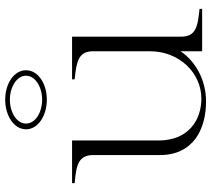

<svg xmlns="http://www.w3.org/2000/svg" viewBox="-57 -740 812 738"><g transform="rotate(-90 349.0 -371.0)"><path d="M328 15C410 15 482 -25 521 -83V0H684V-10C613 -17 577 -25 577 -82V-500H413V-490C484 -483 521 -475 521 -418V-201C521 -87 437 -3 339 -3C257 -3 178 -52 178 -168V-500H14V-490C85 -484 122 -475 122 -418V-162C122 -36 219 15 328 15ZM335 -597C397 -597 448 -631 448 -677C448 -723 397 -757 335 -757C273 -757 221 -723 221 -677C221 -631 273 -597 335 -597ZM335 -615C286 -615 243 -641 243 -677C243 -713 286 -739 335 -739C383 -739 427 -713 427 -677C427 -641 383 -615 335 -615Z"/></g></svg>

Font: Sprat Light
Style: Regular
Weight: 300
Designer: Ethan Nakache
Foundry: Collletttivo
Version: Version 2.000;Glyphs 3.2 (3217)